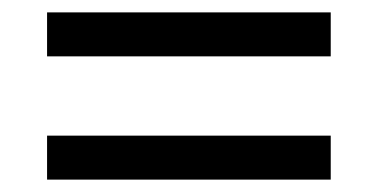

<svg xmlns="http://www.w3.org/2000/svg" viewBox="-20 -507 612 310"><path d="M56 -416V-487H514V-416ZM56 -217V-288H514V-217Z"/></svg>

Font: lguzrati85
Style: Book
Weight: 400
Designer: Jelle Bosma - Monotype Design Team, Universal Thirst
Foundry: Monotype Imaging Inc.
Version: Version 2.106